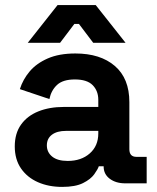

<svg xmlns="http://www.w3.org/2000/svg" viewBox="-20 -720 618 754"><path d="M224 14Q171 14 129 -4.5Q87 -23 62.5 -58.5Q38 -94 38 -145Q38 -196 62.5 -230.5Q87 -265 130.5 -282.5Q174 -300 230 -300H366V-328Q366 -363 344 -385.5Q322 -408 274 -408Q227 -408 204 -386.5Q181 -365 174 -331L58 -370Q70 -408 96.5 -439.5Q123 -471 167.5 -490.5Q212 -510 276 -510Q374 -510 431 -461Q488 -412 488 -319V-134Q488 -104 516 -104H556V0H472Q435 0 411 -18Q387 -36 387 -66V-67H368Q364 -55 350 -35.5Q336 -16 306 -1Q276 14 224 14ZM246 -88Q299 -88 332.5 -117.5Q366 -147 366 -196V-206H239Q204 -206 184 -191Q164 -176 164 -149Q164 -122 185 -105Q206 -88 246 -88ZM89 -552 206 -700H356L473 -552H346L290 -626H272L216 -552Z"/></svg>

Font: Space Grotesk
Style: Bold
Weight: 700
Designer: Florian Karsten
Foundry: Florian Karsten
Version: Version 2.000